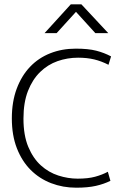

<svg xmlns="http://www.w3.org/2000/svg" viewBox="-20 -864 569 892"><path d="M341 -34Q389 -34 422 -43Q455 -52 481 -66L493 -24Q463 -9 425.5 -0.5Q388 8 334 8Q272 8 217.5 -13Q163 -34 122.5 -74.5Q82 -115 58.5 -175Q35 -235 35 -314Q35 -391 57.5 -451.5Q80 -512 119.5 -553.5Q159 -595 213.5 -616.5Q268 -638 332 -638Q390 -638 427 -628.5Q464 -619 496 -602L484 -563Q451 -580 417.5 -588Q384 -596 343 -596Q293 -596 247.5 -580Q202 -564 166.5 -529.5Q131 -495 110 -441.5Q89 -388 89 -313Q89 -235 111.5 -181.5Q134 -128 170 -95.5Q206 -63 251 -48.5Q296 -34 341 -34ZM309 -844H358L483 -710H423L333 -809L243 -710H187Z"/></svg>

Font: Ek Mukta ExtraLight
Style: Regular
Weight: 275
Designer: Girish Dalvi and Yashodeep Gholap
Foundry: Ek Type
Version: Version 2.538;PS 1.002;hotconv 16.6.51;makeotf.lib2.5.65220;